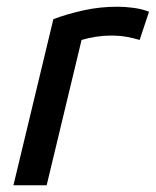

<svg xmlns="http://www.w3.org/2000/svg" viewBox="-20 -552 464 572"><path d="M20 0 139 -495Q179 -510 228 -521Q277 -532 330 -532Q353 -532 378.5 -528.5Q404 -525 424 -517L396 -433Q376 -439 356 -442.5Q336 -446 309 -446Q288 -446 265.5 -442.5Q243 -439 223 -433L119 0Z"/></svg>

Font: Ubuntu Sans Medium
Style: Italic
Weight: 500
Italic angle: -13.5°
Designer: Dalton Maag Ltd
Foundry: Dalton Maag Ltd
Version: Version 1.006